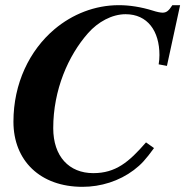

<svg xmlns="http://www.w3.org/2000/svg" viewBox="-20 -705 717 743"><path d="M677 -685H647C633 -663 624 -656 609 -656C601 -656 586 -659 571 -664C526 -678 481 -685 440 -685C347 -685 260 -650 191 -592C94 -510 32 -382 32 -234C32 -83 136 18 299 18C370 18 441 -4 498 -47C527 -69 544 -88 576 -132L545 -154C479 -78 428 -35 341 -35C247 -35 186 -100 186 -209C186 -357 244 -490 321 -577C359 -620 413 -650 466 -650C551 -650 597 -585 597 -492C597 -479 596 -469 594 -456L626 -450Z"/></svg>

Font: XITS
Style: Bold Italic
Weight: 700
Italic angle: -16.33°
Designer: MicroPress Inc., with final additions and corrections provided by Coen Hoffman, Elsevier (retired)
Version: Version 1.302